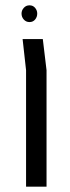

<svg xmlns="http://www.w3.org/2000/svg" viewBox="-20 -702 264 722"><path d="M78 0V-438L65 -555H141L155 -438V0ZM91 -682Q104 -682 112 -672.5Q120 -663 120 -651Q120 -638 112 -628.5Q104 -619 91 -619Q78 -619 69.5 -628.5Q61 -638 61 -651Q61 -663 69.5 -672.5Q78 -682 91 -682Z"/></svg>

Font: Assistant
Style: Regular
Weight: 400
Designer: Hebrew By Ben Nathan, Latin by Paul Hunt
Version: Version 3.000